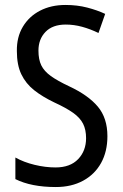

<svg xmlns="http://www.w3.org/2000/svg" viewBox="-20 -744 494 774"><path d="M413 -195Q413 -133 387.5 -87Q362 -41 315 -15.5Q268 10 205 10Q106 10 42 -22V-109Q76 -90 119.5 -79.5Q163 -69 204 -69Q263 -69 295 -102.5Q327 -136 327 -187Q327 -221 315 -245Q303 -269 275 -289Q247 -309 199 -331Q151 -354 117.5 -380.5Q84 -407 66 -444.5Q48 -482 48 -538Q47 -594 72 -636Q97 -678 141.5 -701Q186 -724 244 -724Q291 -724 331.5 -713.5Q372 -703 404 -688L377 -611Q344 -627 311 -636Q278 -645 245 -645Q192 -645 163.5 -615.5Q135 -586 135 -540Q135 -504 146.5 -480.5Q158 -457 185 -437.5Q212 -418 259 -396Q336 -360 374.5 -314Q413 -268 413 -195Z"/></svg>

Font: Noto Sans Tamil Condensed
Style: Regular
Weight: 400
Width: 3
Designer: Jelle Bosma - Monotype Design Team
Foundry: Monotype Imaging Inc.
Version: Version 2.004; ttfautohint (v1.8.4.7-5d5b)